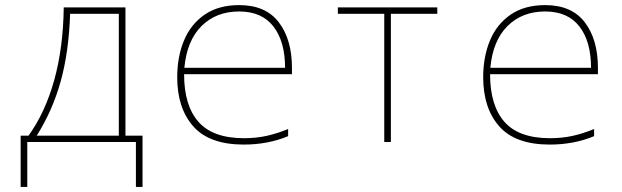

<svg xmlns="http://www.w3.org/2000/svg" viewBox="-20 -557 2440 753"><path d="M61 -25H92Q158 -117 193 -244Q228 -371 230 -528H472V-25H539V176H513V0H87V176H61ZM446 -25V-503H255Q250 -353 218 -238Q186 -123 124 -25Z M675 -254Q675 -334 701.5 -398Q728 -462 782.5 -499.5Q837 -537 918 -537Q1022 -537 1073.5 -469.5Q1125 -402 1125 -291V-266H702Q702 -143 758.5 -79Q815 -15 937 -15Q984 -15 1025 -24Q1066 -33 1110 -51V-23Q1031 10 936 10Q801 10 738 -61.5Q675 -133 675 -254ZM1098 -291Q1098 -394 1052.5 -453Q1007 -512 918 -512Q828 -512 770.5 -455Q713 -398 703 -291Z M1487 -503H1305V-528H1695V-503H1513V0H1487Z M1875 -254Q1875 -334 1901.5 -398Q1928 -462 1982.5 -499.5Q2037 -537 2118 -537Q2222 -537 2273.5 -469.5Q2325 -402 2325 -291V-266H1902Q1902 -143 1958.5 -79Q2015 -15 2137 -15Q2184 -15 2225 -24Q2266 -33 2310 -51V-23Q2231 10 2136 10Q2001 10 1938 -61.5Q1875 -133 1875 -254ZM2298 -291Q2298 -394 2252.5 -453Q2207 -512 2118 -512Q2028 -512 1970.5 -455Q1913 -398 1903 -291Z"/></svg>

Font: Noto Sans Mono UI Thin
Style: Regular
Weight: 250
Monospace: yes
Designer: Monotype Design team
Foundry: Monotype Imaging Inc.
Version: Version 1.000